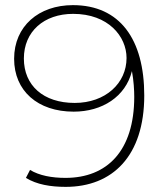

<svg xmlns="http://www.w3.org/2000/svg" viewBox="-20 -724 638 748"><path d="M265 -670C402 -670 473 -582 473 -498C473 -400 391 -323 271 -323C149 -323 73 -391 73 -496C73 -601 151 -670 265 -670ZM264 -704C131 -704 35 -622 35 -495C35 -370 127 -289 267 -289C378 -289 469 -347 494 -447C501 -409 503 -372 503 -347C503 -136 397 -31 235 -31C182 -31 133 -40 97 -62L81 -31C123 -5 177 4 236 4C418 4 542 -116 542 -352C542 -571 447 -704 264 -704Z"/></svg>

Font: Montserrat-Alt1 ExtLt
Style: Regular
Weight: 200
Designer: Differentunic
Foundry: Differentunic
Version: Version 7.222